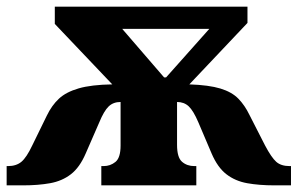

<svg xmlns="http://www.w3.org/2000/svg" viewBox="-20 -557 896 578"><path d="M0 1V-57H4Q29 -57 44.5 -70Q60 -83 77 -119L121 -209Q136 -240 157.5 -260Q179 -280 217 -291Q255 -302 318 -303L145 -485V-537H725V-488L550 -303Q609 -301 643.5 -290.5Q678 -280 697.5 -260Q717 -240 731 -211L778 -119Q797 -83 811.5 -70Q826 -57 852 -57H856V1H806Q760 1 724 -5.5Q688 -12 661.5 -32.5Q635 -53 617 -95L577 -189Q562 -224 548 -237Q534 -250 513 -250V-121Q513 -83 528 -70Q543 -57 565 -57H571V1H285V-57H292Q312 -57 327.5 -69.5Q343 -82 343 -119V-250Q321 -250 307 -236.5Q293 -223 279 -189L238 -95Q220 -53 193.5 -32.5Q167 -12 131 -5.5Q95 1 50 1ZM474 -324H480L610 -470H348Z"/></svg>

Font: Noto Serif ExtraBold
Style: Regular
Weight: 800
Designer: Monotype Design Team
Foundry: Monotype Imaging Inc.
Version: Version 2.014